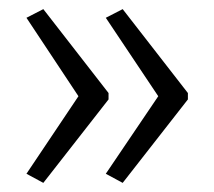

<svg xmlns="http://www.w3.org/2000/svg" viewBox="-20 -482 469 421"><path d="M392 -264V-278L249 -462L212 -443L327 -271L212 -101L249 -81ZM218 -264V-278L75 -462L38 -443L152 -271L38 -101L75 -81Z"/></svg>

Font: Noto Sans Devanagari UI ExtraCondensed Light
Style: Regular
Weight: 300
Width: 2
Designer: Jelle Bosma - Monotype Design Team
Foundry: Monotype Imaging Inc.
Version: Version 2.004